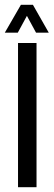

<svg xmlns="http://www.w3.org/2000/svg" viewBox="-24 -779 223 799"><path d="M51 0V-600H128V0ZM-4 -643 63 -759H113L179 -643H126L88 -713L50 -643Z"/></svg>

Font: Big Shoulders Display Medium
Style: Regular
Weight: 500
Designer: Patric King
Foundry: XO Type Co
Version: Version 1.000; ttfautohint (v1.8.2)